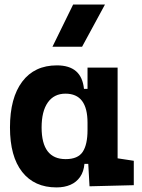

<svg xmlns="http://www.w3.org/2000/svg" viewBox="-20 -815 626 845"><path d="M228.5 9.8Q131.3 9.8 77.6 -58.3Q23.9 -126.5 23.9 -253.9Q23.9 -384.3 77.9 -455.8Q131.8 -527.3 230.5 -527.3Q284.7 -527.3 314.5 -501.7Q344.2 -476.1 349.6 -423.8H395.5L365.2 -274.9Q365.2 -338.9 341.1 -370.8Q316.9 -402.8 268.1 -402.8Q217.8 -402.8 190.4 -364Q163.1 -325.2 163.1 -253.9Q163.1 -114.7 269 -114.7Q322.8 -114.7 344 -146.7Q365.2 -178.7 365.2 -242.7V-267.1L400.4 -93.8H351.6Q348.6 -59.6 332.5 -36.4Q316.4 -13.2 290 -1.7Q263.7 9.8 228.5 9.8ZM374 4.9 365.2 -151.9V-254.4H497.6V-118.2L568.8 -107.4V0ZM365.2 -211.4V-517.6H497.6V-212.4ZM210.9 -609.4 301.8 -794.9H441.9L341.3 -609.4Z"/></svg>

Font: Cascadia Mono
Style: Regular
Weight: 400
Monospace: yes
Designer: Aaron Bell
Foundry: Saja Typeworks
Version: Version 2102.003